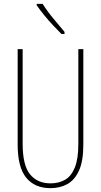

<svg xmlns="http://www.w3.org/2000/svg" viewBox="-20 -970 526 1000"><path d="M414 -217Q414 -130 391 -80.5Q368 -31 329.5 -10.5Q291 10 243 10Q161 10 116.5 -44.5Q72 -99 72 -217V-714H98V-221Q98 -109 136.5 -62Q175 -15 243 -15Q286 -15 318.5 -33.5Q351 -52 369.5 -97Q388 -142 388 -221V-714H414ZM202 -950Q228 -909 257.5 -874Q287 -839 316 -804V-793H300Q281 -812 257 -837.5Q233 -863 210.5 -890.5Q188 -918 171 -943V-950Z"/></svg>

Font: Noto Sans Thai Looped ExtraCondensed Thin
Style: Regular
Weight: 100
Width: 2
Designer: Sasikarn Vongin, Ben Mitchell
Foundry: The Fontpad Ltd
Version: Version 1.001; ttfautohint (v1.8.4.7-5d5b)